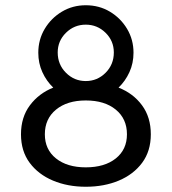

<svg xmlns="http://www.w3.org/2000/svg" viewBox="-20 -700 655 732"><path d="M307 12Q238 12 182 -11.5Q126 -35 93 -79.5Q60 -124 60 -188Q60 -253 94 -298.5Q128 -344 183 -366Q157 -391 141.5 -425Q126 -459 126 -499Q126 -549 150.5 -590Q175 -631 216 -655.5Q257 -680 307 -680Q358 -680 399 -655.5Q440 -631 464.5 -590Q489 -549 489 -499Q489 -459 473.5 -425Q458 -391 432 -366Q488 -344 521.5 -298.5Q555 -253 555 -188Q555 -124 522 -79.5Q489 -35 433 -11.5Q377 12 307 12ZM307 -391Q351 -391 382.5 -422.5Q414 -454 414 -500Q414 -544 382.5 -575Q351 -606 307 -606Q263 -606 231.5 -575Q200 -544 200 -500Q200 -454 231.5 -422.5Q263 -391 307 -391ZM307 -62Q379 -62 421.5 -96Q464 -130 464 -188Q464 -247 421.5 -282Q379 -317 307 -317Q236 -317 193.5 -282Q151 -247 151 -188Q151 -130 193.5 -96Q236 -62 307 -62Z"/></svg>

Font: Atkinson Hyperlegible
Style: Regular
Weight: 400
Designer: Elliott Scott, Megan Eiswerth, Linus Boman, Theodore Petrosky
Foundry: Braille Institute
Version: Version 1.006; ttfautohint (v1.8.3)